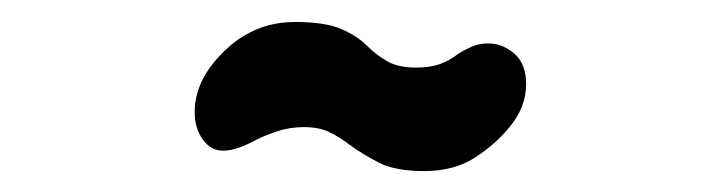

<svg xmlns="http://www.w3.org/2000/svg" viewBox="-20 -684 659 179"><path d="M375.5 -524.5Q349 -524.5 334 -532Q319 -539.5 306 -549Q297 -556 287.2 -560.8Q277.5 -565.5 263.5 -565.5Q250.5 -565.5 239 -561.8Q227.5 -558 217.5 -553Q200 -543.5 188 -543.5Q176.5 -543.5 169 -554Q161.5 -564.5 161.5 -579.5Q161.5 -611.5 192.5 -639.5Q204.5 -650.5 220.2 -657Q236 -663.5 255.5 -663.5Q282.5 -663.5 297.5 -657.2Q312.5 -651 322.5 -641Q330.5 -633 340.8 -627Q351 -621 368 -621Q381 -621 390 -624.2Q399 -627.5 407.5 -634Q413 -637.5 419.8 -640.5Q426.5 -643.5 435.5 -643.5Q448.5 -643.5 459.5 -634Q470.5 -624.5 470.5 -605.5Q470.5 -584 455 -565.5Q442.5 -550 423 -537.2Q403.5 -524.5 375.5 -524.5Z"/></svg>

Font: Sono Monospace ExtraBold
Style: Regular
Weight: 800
Version: Version 2.112